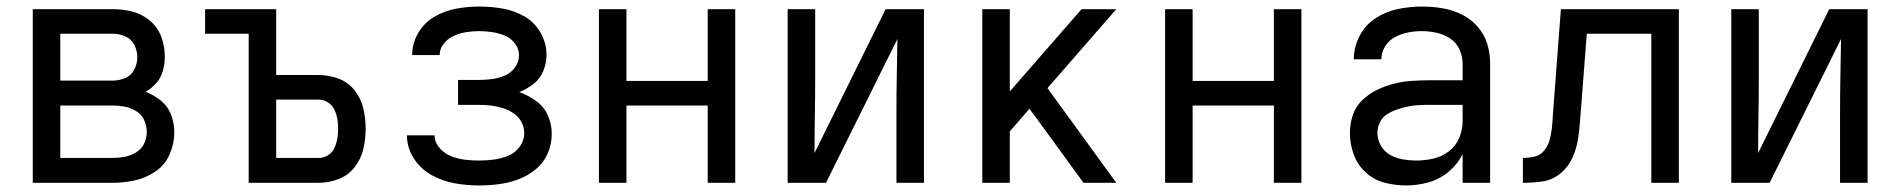

<svg xmlns="http://www.w3.org/2000/svg" viewBox="-20 -558 5800 586"><path d="M80 0H324Q358 0 392 -7.5Q426 -15 455 -35Q484 -55 498 -87.5Q512 -120 512 -154Q512 -181 502.5 -207Q493 -233 471.5 -250.5Q450 -268 424 -278Q443 -288 457.5 -305Q472 -322 477.5 -343Q483 -364 483 -385Q483 -416 472.5 -445Q462 -474 438 -494.5Q414 -515 384.5 -522.5Q355 -530 324 -530H80ZM324 -312H164V-455H324Q344 -455 362.5 -447Q381 -439 390 -421Q399 -403 399 -384Q399 -364 390 -346Q381 -328 362.5 -320Q344 -312 324 -312ZM164 -76V-236H324Q343 -236 361 -232.5Q379 -229 395.5 -219Q412 -209 420 -191.5Q428 -174 428 -155Q428 -137 420 -120Q412 -103 395.5 -93Q379 -83 361 -79.5Q343 -76 324 -76Z M739 0H952Q984 0 1013.5 -11.5Q1043 -23 1062.5 -48Q1082 -73 1089 -103.5Q1096 -134 1096 -165Q1096 -196 1089 -226.5Q1082 -257 1062.5 -282Q1043 -307 1013.5 -318Q984 -329 952 -329H823V-530H606V-455H739ZM952 -76H823V-254H952Q968 -254 981 -245.5Q994 -237 1000.5 -223.5Q1007 -210 1009.5 -195Q1012 -180 1012 -165Q1012 -150 1009.5 -135Q1007 -120 1000.5 -106Q994 -92 981 -84Q968 -76 952 -76Z M1442 8Q1473 8 1503.5 4Q1534 0 1563 -11Q1592 -22 1616 -42Q1640 -62 1652 -90.5Q1664 -119 1664 -150Q1664 -179 1652 -206Q1640 -233 1616 -250Q1592 -267 1565 -277Q1588 -286 1608.5 -302Q1629 -318 1638.5 -342Q1648 -366 1648 -391Q1648 -426 1630 -458Q1612 -490 1580.5 -508Q1549 -526 1513.5 -532Q1478 -538 1443 -538Q1407 -538 1372 -531.5Q1337 -525 1306 -507Q1275 -489 1256.5 -457.5Q1238 -426 1238 -390H1322Q1322 -410 1335 -425.5Q1348 -441 1366 -449Q1384 -457 1403.5 -460Q1423 -463 1443 -463Q1462 -463 1482 -460Q1502 -457 1520.5 -449.5Q1539 -442 1551.5 -425.5Q1564 -409 1564 -390V-389Q1564 -369 1551.5 -352Q1539 -335 1520 -327Q1501 -319 1480.5 -316.5Q1460 -314 1440 -314H1378V-238H1440Q1459 -238 1477 -236Q1495 -234 1513 -228.5Q1531 -223 1546.5 -213Q1562 -203 1571 -186.5Q1580 -170 1580 -152Q1580 -151 1580 -151Q1580 -151 1580 -151Q1580 -151 1580 -151Q1580 -151 1580 -151Q1580 -151 1580 -151Q1580 -151 1580 -151Q1580 -129 1566 -110Q1552 -91 1531 -82.5Q1510 -74 1487.5 -71Q1465 -68 1442 -68Q1421 -68 1399.5 -70.5Q1378 -73 1357.5 -81Q1337 -89 1322 -106Q1307 -123 1306 -145H1222Q1222 -107 1243 -74.5Q1264 -42 1297.5 -23.5Q1331 -5 1368 1.5Q1405 8 1442 8Z M1808 0H1892V-236H2140V0H2224V-530H2140V-311H1892V-530H1808Z M2384 0H2501L2719 -439Q2718 -382 2717 -325.5Q2716 -269 2716 -212V0H2800V-530H2683L2466 -91Q2466 -148 2467 -204.5Q2468 -261 2468 -318V-530H2384Z M2978 0H3062V-157L3122 -226L3153 -184L3287 0H3387L3177 -289L3387 -530H3281L3062 -279V-530H2978Z M3536 0H3620V-236H3868V0H3952V-530H3868V-311H3620V-530H3536Z M4272 8Q4306 8 4340 -1.5Q4374 -11 4401.5 -34Q4429 -57 4444 -88V0H4528V-364Q4528 -395 4519 -424.5Q4510 -454 4489 -477.5Q4468 -501 4440 -514.5Q4412 -528 4381.5 -533Q4351 -538 4320 -538Q4283 -538 4246.5 -530.5Q4210 -523 4178.5 -502.5Q4147 -482 4129.5 -448Q4112 -414 4112 -378V-377H4196Q4196 -398 4207.5 -416.5Q4219 -435 4238 -445Q4257 -455 4278 -459Q4299 -463 4320 -463Q4342 -463 4364.5 -458Q4387 -453 4406 -440.5Q4425 -428 4434.5 -407Q4444 -386 4444 -364V-313H4341Q4314 -313 4286.5 -311Q4259 -309 4232.5 -302Q4206 -295 4181.5 -283Q4157 -271 4137 -251.5Q4117 -232 4108.5 -205.5Q4100 -179 4100 -152Q4100 -119 4111.5 -87Q4123 -55 4148 -32Q4173 -9 4205.5 -0.5Q4238 8 4272 8ZM4302 -68Q4282 -68 4261.5 -71.5Q4241 -75 4223 -85Q4205 -95 4194.5 -113.5Q4184 -132 4184 -153Q4184 -169 4191.5 -184.5Q4199 -200 4213 -209Q4227 -218 4243 -223.5Q4259 -229 4275 -232.5Q4291 -236 4307.5 -237Q4324 -238 4341 -238H4444V-189Q4444 -163 4434 -138Q4424 -113 4402.5 -96.5Q4381 -80 4355 -74Q4329 -68 4302 -68Z M4628 0Q4659 0 4689 -4.5Q4719 -9 4743 -29Q4767 -49 4779.5 -77Q4792 -105 4796.5 -135Q4801 -165 4803 -196L4823 -455H5020V0H5104V-530H4744L4719 -201Q4719 -201 4719 -200V-198Q4718 -181 4716 -163.5Q4714 -146 4709 -129Q4704 -112 4692.5 -98Q4681 -84 4663.5 -80Q4646 -76 4628 -76Z M5264 0H5381L5599 -439Q5598 -382 5597 -325.5Q5596 -269 5596 -212V0H5680V-530H5563L5346 -91Q5346 -148 5347 -204.5Q5348 -261 5348 -318V-530H5264Z"/></svg>

Font: Iosevka SS01 Extended
Style: Regular
Weight: 400
Width: 7
Monospace: yes
Designer: Belleve Invis
Foundry: Belleve Invis
Version: Version 3.4.7; ttfautohint (v1.8.3)